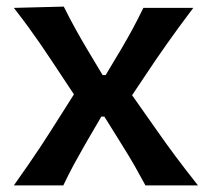

<svg xmlns="http://www.w3.org/2000/svg" viewBox="-20 -562 639 582"><path d="M22 0Q48.3 -37.1 67.1 -64.5Q85.9 -91.8 102.1 -116.2Q118.2 -140.6 135.7 -168L204.1 -275.9L137.2 -377Q119.1 -404.3 102.8 -428Q86.4 -451.7 67.4 -478Q48.3 -504.4 22 -538.1L173.3 -542Q190.9 -506.8 207 -477.5Q223.1 -448.2 242.2 -416L291 -334.5H300.3L349.1 -416Q367.7 -447.8 382.8 -475.8Q397.9 -503.9 414.6 -538.1H565.9Q539.6 -502.9 521 -477.8Q502.4 -452.6 486.8 -430.2Q471.2 -407.7 452.1 -380.4L380.4 -273.4L455.6 -166.5Q482.9 -127.4 510.5 -90.3Q538.1 -53.2 580.1 0H420.9Q403.8 -31.7 388.2 -59.1Q372.6 -86.4 352.1 -119.1L296.4 -208.5H287.1L237.3 -123Q217.8 -88.9 203.1 -61.8Q188.5 -34.7 171.9 0Z"/></svg>

Font: Pinar SemiBold
Style: Regular
Weight: 600
Designer: Amin Abedi
Version: Version 3.000